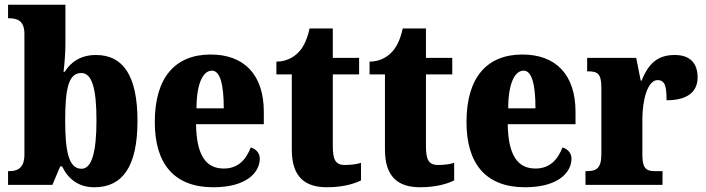

<svg xmlns="http://www.w3.org/2000/svg" viewBox="-20 -780 2977 810"><path d="M378 10C496 10 560 -76 560 -270C560 -463 498 -548 385 -548C319 -548 278 -517 253 -477H248C252 -508 256 -558 256 -595V-760H14V-703H17C54 -703 83 -692 83 -637V-127C83 -67 49 -58 19 -58H14V0H201L234 -78H242C267 -26 310 10 378 10ZM324 -68C270 -68 255 -141 255 -271C255 -406 269 -472 323 -472C368 -472 387 -407 387 -272C387 -141 368 -68 324 -68Z M880 10C1022 10 1076 -54 1076 -111C1076 -135 1059 -152 1038 -158C1018 -107 985 -69 924 -69C848 -69 809 -126 807 -256H1093V-308C1093 -467 1008 -550 869 -550C719 -550 633 -453 633 -265C633 -91 713 10 880 10ZM924 -323H809C809 -426 836 -482 874 -482C909 -482 924 -423 924 -323Z M1360 10C1433 10 1482 -8 1503 -19V-93C1484 -87 1460 -84 1435 -84C1394 -84 1384 -108 1384 -165V-466H1495V-536H1384V-660H1286C1277 -617 1262 -586 1246 -567C1229 -546 1196 -520 1146 -520V-466H1211V-149C1211 -31 1269 10 1360 10Z M1753 10C1826 10 1875 -8 1896 -19V-93C1877 -87 1853 -84 1828 -84C1787 -84 1777 -108 1777 -165V-466H1888V-536H1777V-660H1679C1670 -617 1655 -586 1639 -567C1622 -546 1589 -520 1539 -520V-466H1604V-149C1604 -31 1662 10 1753 10Z M2195 10C2337 10 2391 -54 2391 -111C2391 -135 2374 -152 2353 -158C2333 -107 2300 -69 2239 -69C2163 -69 2124 -126 2122 -256H2408V-308C2408 -467 2323 -550 2184 -550C2034 -550 1948 -453 1948 -265C1948 -91 2028 10 2195 10ZM2239 -323H2124C2124 -426 2151 -482 2189 -482C2224 -482 2239 -423 2239 -323Z M2450 0H2775V-58H2743C2710 -58 2690 -66 2690 -125V-277C2690 -358 2712 -442 2754 -442C2787 -442 2792 -412 2792 -357C2870 -357 2923 -385 2923 -454C2923 -508 2896 -548 2827 -548C2758 -548 2717 -516 2687 -440H2683L2664 -536H2457V-479H2461C2500 -479 2517 -470 2517 -411V-130C2517 -67 2494 -58 2454 -58H2450Z"/></svg>

Font: Noto Serif Bengali Condensed Black
Style: Regular
Weight: 900
Width: 3
Designer: Juan Bruce, Universal Thirst, Indian Type Foundry and the Monotype Design Team.
Foundry: Monotype Imaging Inc.
Version: Version 2.003